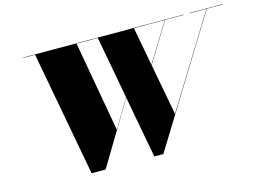

<svg xmlns="http://www.w3.org/2000/svg" viewBox="-100 -933 1528 1127"><g transform="rotate(-15 664.0 -370.0)"><path d="M891 -200 832.5 -512 978 -748H1090V-750H115V-748H187.5L328 10H413L639 -366L709 10H764L1231 -748H1328V-750H1128V-748H1229ZM537 -199 439.5 -748H568.5L639 -368.5ZM788.5 -748H976L832 -514.5Z"/></g></svg>

Font: Bodoni* 96pt Fatface
Style: Italic
Weight: 900
Italic angle: -13°
Version: Version 2.3